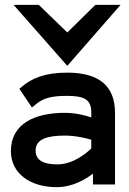

<svg xmlns="http://www.w3.org/2000/svg" viewBox="-20 -762 534 793"><path d="M60 -395 112 -318 123 -327C158 -358 193 -366 258 -366C331 -366 357 -349 357 -298V-277C334 -285 293 -296 248 -296C125 -296 25 -252 25 -138C25 -46 104 11 214 11C280 11 335 -22 364 -45V0H455V-296C455 -408 388 -462 258 -462C165 -462 111 -439 68 -402ZM127 -140C127 -188 176 -202 248 -202C292 -202 337 -191 357 -185V-149C344 -136 286 -83 217 -83C158 -83 127 -101 127 -140ZM258 -490 478 -742H374L258 -628L140 -742H36Z"/></svg>

Font: Charger
Style: ExBd
Weight: 400
Designer: Jasper
Foundry: Cannot Into Space Fonts
Version: Version 0.99